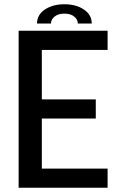

<svg xmlns="http://www.w3.org/2000/svg" viewBox="-20 -882 593 902"><path d="M485.5 -90V0H67.5V-737.5H485.5V-647.5H176.5V-415H430V-325H176.5V-90ZM154 -771.5Q154 -812.5 190.8 -837.2Q227.5 -862 282.5 -862Q337.5 -862 374.2 -837.2Q411 -812.5 411 -771.5H345.5Q345.5 -790.5 328.5 -804.2Q311.5 -818 282.5 -818Q253.5 -818 236.5 -804.2Q219.5 -790.5 219.5 -771.5Z"/></svg>

Font: Epilogue Medium
Style: Regular
Weight: 500
Designer: Tyler Finck
Foundry: Etcetera Type Co
Version: Version 2.111; ttfautohint (v1.8.3)